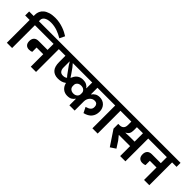

<svg xmlns="http://www.w3.org/2000/svg" viewBox="183 -2236 3536 3536"><g transform="rotate(45 1951.5 -468.0)"><path d="M97 -594H-20V-698H98V-735Q98 -778 115.5 -818Q133 -858 170 -889Q207 -920 265.5 -938.5Q324 -957 406 -957Q461 -957 514 -947Q567 -937 614 -920.5Q661 -904 701 -883.5Q741 -863 771 -843L722 -741Q686 -762 650 -780Q614 -798 576 -811Q538 -824 497 -831.5Q456 -839 409 -839Q362 -839 328.5 -829.5Q295 -820 274 -805Q253 -790 243.5 -771Q234 -752 234 -733V-698H351V-594H234V0H97Z M475 -198Q424 -198 395 -228Q366 -258 366 -314Q366 -373 397 -405Q428 -437 489 -437H720V-594H311V-698H973V-594H857V0H720V-325H546V-213Q533 -206 517 -202Q501 -198 475 -198Z M933 -698H2248V-594H1863V-425H1868Q1892 -460 1928 -481Q1964 -502 2018 -502Q2057 -502 2091 -488.5Q2125 -475 2150 -449.5Q2175 -424 2189 -388.5Q2203 -353 2203 -310Q2203 -222 2155 -163.5Q2107 -105 2011 -82L1957 -190Q2020 -207 2047.5 -233.5Q2075 -260 2075 -297V-315Q2075 -345 2056 -367.5Q2037 -390 1995 -390Q1968 -390 1944 -378.5Q1920 -367 1902 -346.5Q1884 -326 1873.5 -298Q1863 -270 1863 -237V0H1726V-168H1721Q1703 -137 1668 -115.5Q1633 -94 1571 -94Q1539 -94 1509.5 -104Q1480 -114 1456.5 -133.5Q1433 -153 1416 -180.5Q1399 -208 1392 -243L1386 -245Q1357 -222 1318 -209.5Q1279 -197 1226 -197Q1134 -197 1081.5 -253Q1029 -309 1029 -429V-594H933ZM1726 -594H1222V-592L1273 -531L1345 -429L1380 -375H1385Q1392 -386 1396 -396Q1421 -454 1466 -483.5Q1511 -513 1574 -513Q1627 -513 1665 -493Q1703 -473 1721 -444H1726ZM1157 -416Q1157 -384 1165 -362.5Q1173 -341 1186 -327Q1199 -313 1216.5 -307Q1234 -301 1253 -301Q1285 -301 1304.5 -308.5Q1324 -316 1335 -326V-330L1303 -367L1201 -508L1160 -574H1157ZM1624 -204Q1650 -204 1669.5 -212Q1689 -220 1702.5 -232.5Q1716 -245 1722.5 -261.5Q1729 -278 1729 -296V-324Q1729 -358 1701 -384Q1673 -410 1624 -410Q1575 -410 1547 -384Q1519 -358 1519 -324V-296Q1519 -278 1525.5 -261.5Q1532 -245 1545.5 -232.5Q1559 -220 1578.5 -212Q1598 -204 1624 -204Z M2325 -594H2208V-698H2579V-594H2462V0H2325Z M2604 -271V-394H2638Q2689 -394 2717 -422Q2745 -450 2745 -505V-594H2539V-698H3301V-594H3185V0H3048V-259H2756V-256L2822 -174L2903 -48L2799 21ZM2812 -372 2924 -376H3048V-594H2890V-512Q2890 -459 2872 -427.5Q2854 -396 2812 -374Z M3425 -198Q3374 -198 3345 -228Q3316 -258 3316 -314Q3316 -373 3347 -405Q3378 -437 3439 -437H3670V-594H3261V-698H3923V-594H3807V0H3670V-325H3496V-213Q3483 -206 3467 -202Q3451 -198 3425 -198Z"/></g></svg>

Font: IBM Plex Sans Devanagari
Style: Bold
Weight: 700
Designer: Mike Abbink, Paul van der Laan, Pieter van Rosmalen, Erin McLaughlin
Foundry: Bold Monday
Version: Version 1.1